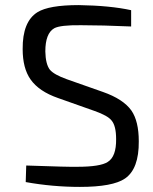

<svg xmlns="http://www.w3.org/2000/svg" viewBox="-20 -722 600 754"><path d="M208 -337Q133 -363 100 -410Q69 -454 69 -529Q68 -637 127 -674Q172 -702 289 -702Q413 -700 495 -682V-618Q381 -623 298 -623Q217 -624 193 -611Q158 -591 158 -520Q159 -470 176 -448Q192 -429 242 -411L384 -361Q464 -333 496 -288Q525 -246 525 -167Q526 -59 471 -21Q423 12 294 12Q186 12 81 -7L83 -72Q252 -66 283 -67Q374 -67 403 -86Q437 -107 436 -176Q436 -228 418 -249Q403 -268 352 -286Z"/></svg>

Font: Taylor Sans
Style: Regular
Weight: 400
Italic angle: -8°
Designer: Natanael Gama
Version: Version 1.001 September 8, 2015